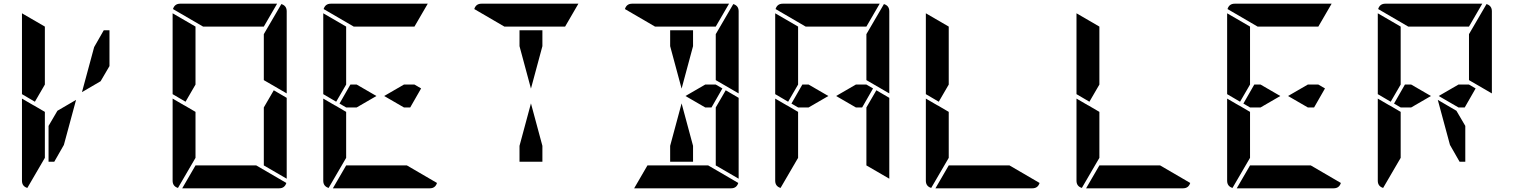

<svg xmlns="http://www.w3.org/2000/svg" viewBox="-20 -1020 8200 1040"><path d="M490 -765 542 -856H573V-662L525 -580L424 -521ZM169 -469 99 -510V-948L223 -876V-698V-590V-562ZM326 -235 274 -144H243V-338L291 -420L392 -479ZM223 -165 128 -2Q99 -11 99 -41V-486L159 -451L165 -448L223 -414V-384V-302Z M1463 -531 1533 -490V-52L1409 -124V-138V-144V-302V-396V-438ZM985 -469 915 -510V-948L1039 -876V-698V-590V-562ZM1039 -165 944 -2Q915 -11 915 -41V-486L975 -451L981 -448L1039 -414V-384V-302ZM1080 -876 917 -971Q926 -1000 956 -1000H1162H1286H1481L1409 -876H1370H1286H1162ZM1504 -998Q1533 -989 1533 -959V-514L1409 -586V-698V-835ZM1368 -124 1531 -29Q1522 0 1492 0H1286H1162H967L1039 -124H1078H1162H1286Z M2261 -541 2202 -438H2168L2061 -500L2168 -562H2225ZM1801 -469 1731 -510V-948L1855 -876V-698V-590V-562ZM1855 -165 1760 -2Q1731 -11 1731 -41V-486L1791 -451L1797 -448L1855 -414V-384V-302ZM1896 -876 1733 -971Q1742 -1000 1772 -1000H1978H2102H2297L2225 -876H2186H2102H1978ZM2184 -124 2347 -29Q2338 0 2308 0H2102H1978H1783L1855 -124H1894H1978H2102ZM1912 -438H1855L1819 -459L1878 -562H1912L2019 -500Z M2794 -770V-856H2918V-770L2856 -540ZM2712 -876 2549 -971Q2558 -1000 2588 -1000H2794H2918H3113L3041 -876H3002H2918H2794ZM2918 -230V-144H2794V-230L2856 -460Z M3893 -541 3834 -438H3800L3693 -500L3800 -562H3857ZM3610 -770V-856H3734V-770L3672 -540ZM3911 -531 3981 -490V-52L3857 -124V-138V-144V-302V-396V-438ZM3528 -876 3365 -971Q3374 -1000 3404 -1000H3610H3734H3929L3857 -876H3818H3734H3610ZM3952 -998Q3981 -989 3981 -959V-514L3857 -586V-698V-835ZM3816 -124 3979 -29Q3970 0 3940 0H3734H3610H3415L3487 -124H3526H3610H3734ZM3734 -230V-144H3610V-230L3672 -460Z M4709 -541 4650 -438H4616L4509 -500L4616 -562H4673ZM4727 -531 4797 -490V-52L4673 -124V-138V-144V-302V-396V-438ZM4249 -469 4179 -510V-948L4303 -876V-698V-590V-562ZM4303 -165 4208 -2Q4179 -11 4179 -41V-486L4239 -451L4245 -448L4303 -414V-384V-302ZM4344 -876 4181 -971Q4190 -1000 4220 -1000H4426H4550H4745L4673 -876H4634H4550H4426ZM4768 -998Q4797 -989 4797 -959V-514L4673 -586V-698V-835ZM4360 -438H4303L4267 -459L4326 -562H4360L4467 -500Z M5065 -469 4995 -510V-948L5119 -876V-698V-590V-562ZM5119 -165 5024 -2Q4995 -11 4995 -41V-486L5055 -451L5061 -448L5119 -414V-384V-302ZM5448 -124 5611 -29Q5602 0 5572 0H5366H5242H5047L5119 -124H5158H5242H5366Z M5881 -469 5811 -510V-948L5935 -876V-698V-590V-562ZM5935 -165 5840 -2Q5811 -11 5811 -41V-486L5871 -451L5877 -448L5935 -414V-384V-302ZM6264 -124 6427 -29Q6418 0 6388 0H6182H6058H5863L5935 -124H5974H6058H6182Z M7157 -541 7098 -438H7064L6957 -500L7064 -562H7121ZM6697 -469 6627 -510V-948L6751 -876V-698V-590V-562ZM6751 -165 6656 -2Q6627 -11 6627 -41V-486L6687 -451L6693 -448L6751 -414V-384V-302ZM6792 -876 6629 -971Q6638 -1000 6668 -1000H6874H6998H7193L7121 -876H7082H6998H6874ZM7080 -124 7243 -29Q7234 0 7204 0H6998H6874H6679L6751 -124H6790H6874H6998ZM6808 -438H6751L6715 -459L6774 -562H6808L6915 -500Z M7973 -541 7914 -438H7880L7773 -500L7880 -562H7937ZM7513 -469 7443 -510V-948L7567 -876V-698V-590V-562ZM7567 -165 7472 -2Q7443 -11 7443 -41V-486L7503 -451L7509 -448L7567 -414V-384V-302ZM7608 -876 7445 -971Q7454 -1000 7484 -1000H7690H7814H8009L7937 -876H7898H7814H7690ZM8032 -998Q8061 -989 8061 -959V-514L7937 -586V-698V-835ZM7624 -438H7567L7531 -459L7590 -562H7624L7731 -500ZM7917 -338V-144H7886L7834 -235L7768 -479L7869 -420Z"/></svg>

Font: DSEG14 Modern
Style: Bold
Weight: 700
Designer: Keshikan(Twitter:@keshinomi_88pro)
Version: Version 0.46